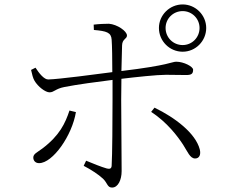

<svg xmlns="http://www.w3.org/2000/svg" viewBox="-20 -822 1040 865"><path d="M696 -696C696 -637 744 -589 803 -589C861 -589 909 -637 909 -696C909 -754 861 -802 803 -802C744 -802 696 -754 696 -696ZM726 -696C726 -738 760 -772 803 -772C845 -772 879 -738 879 -696C879 -653 845 -619 803 -619C760 -619 726 -653 726 -696ZM805 -170C825 -139 836 -108 859 -108C878 -108 886 -125 880 -149C861 -222 769 -292 676 -337L661 -318C733 -271 781 -207 805 -170ZM293 -324C274 -267 249 -212 171 -153C147 -135 130 -129 130 -112C130 -100 138 -87 156 -87C218 -87 305 -212 322 -317ZM120 -507C124 -488 129 -469 135 -459C151 -431 185 -406 203 -406C224 -406 229 -422 270 -430C325 -441 422 -454 487 -462V-374C487 -289 486 -119 483 -75C482 -61 473 -60 461 -63C436 -70 397 -86 368 -98L357 -75C388 -59 424 -36 444 -17C465 3 463 23 485 23C512 23 528 -12 528 -51C528 -73 526 -309 526 -372L527 -467C594 -475 687 -485 728 -485C765 -485 792 -484 818 -484C842 -484 850 -489 850 -508C850 -522 808 -544 774 -544C754 -544 743 -528 527 -502L530 -618C531 -647 552 -646 552 -662C552 -682 508 -712 471 -715C454 -715 425 -714 402 -711L403 -687C460 -682 481 -676 483 -643C485 -617 486 -556 486 -497C418 -488 244 -465 198 -464C179 -463 156 -492 140 -517Z"/></svg>

Font: Noto Serif CJK SC ExtraLight
Style: Regular
Weight: 200
Designer: Ryoko NISHIZUKA 西塚涼子 (kana & ideographs); Frank Grießhammer (Latin, Greek & Cyrillic); Wenlong ZHANG 张文龙 (bopomofo); San
Foundry: Adobe
Version: Version 2.001;hotconv 1.1.0;makeotfexe 2.6.0